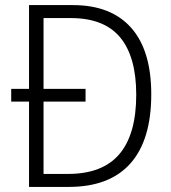

<svg xmlns="http://www.w3.org/2000/svg" viewBox="-20 -734 673 754"><path d="M266 -714Q416 -714 495 -625Q574 -536 574 -364Q574 -184 492 -92Q410 0 250 0H94V-335H24V-385H94V-714ZM258 -663H151V-385H316V-335H151V-51H247Q383 -51 449 -129Q515 -207 515 -362Q515 -511 452 -587Q389 -663 258 -663Z"/></svg>

Font: Noto Sans Arabic UI SmCn Lt
Style: Regular
Weight: 300
Width: 4
Designer: Monotype Design Team, Nadine Chahine and Nizar Qandah
Foundry: Monotype Imaging Inc.
Version: Version 2.010; ttfautohint (v1.8.4.7-5d5b)